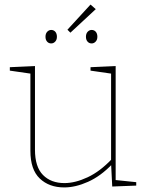

<svg xmlns="http://www.w3.org/2000/svg" viewBox="-20 -814 648 840"><path d="M261 6Q195 6 154 -33Q113 -72 113 -154V-499L120 -491L23 -505V-520L133 -525V-159Q133 -84 168 -48.5Q203 -13 262 -13Q309 -13 363.5 -38.5Q418 -64 470 -119L466 -108V-500L473 -491L376 -505V-520L486 -525V-23L479 -27L576 -17V-2L471 2L466 -98L470 -95Q420 -43 365 -18.5Q310 6 261 6ZM381 -624Q370 -624 363 -632Q356 -640 356 -653Q356 -667 363.5 -675Q371 -683 381 -683Q392 -683 399 -675Q406 -667 406 -653Q406 -640 398.5 -632Q391 -624 381 -624ZM204 -624Q193 -624 186 -632Q179 -640 179 -653Q179 -667 186.5 -675Q194 -683 204 -683Q215 -683 222 -675Q229 -667 229 -653Q229 -640 221.5 -632Q214 -624 204 -624ZM288 -671 275 -684 376 -794 399 -774Z"/></svg>

Font: Bitter Thin
Style: Regular
Weight: 100
Designer: Sol Matas, and Bitter project Authors
Foundry: Sol Matas
Version: Version 2.002